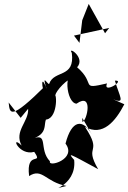

<svg xmlns="http://www.w3.org/2000/svg" viewBox="-20 -861 652 976"><path d="M85 -262 123 -308C127 -242 50 -195 90 -121C30 -180 75 -67 154 -89C203 -18 111 -101 128 34C195 -10 213 66 318 84C200 112 372 93 357 -48C322 -88 331 -81 479 -1C404 -129 505 -75 412 -216C502 -166 567 -244 612 -331L556 -356C619 -331 588 -369 564 -451C622 -455 500 -380 524 -437C382 -404 471 -434 372 -519C417 -569 321 -629 345 -592C362 -462 255 -507 230 -435C226 -425 189 -495 217 -409C176 -521 202 -332 214 -428C29 -244 30 -284 24 -340ZM398 -262 447 -178C401 -259 344 -252 313 -131C373 -52 222 -8 234 -41C174 -103 231 -192 141 -154C248 -188 178 -254 240 -277L176 -263C264 -214 272 -357 261 -377C265 -399 318 -461 368 -475C300 -520 315 -337 369 -334C455 -394 423 -248 399 -241ZM398 -758 384 -643 356 -680 535 -719 514 -692 431 -841Z"/></svg>

Font: Asimov Silicon
Style: Regular
Weight: 400
Designer: Google
Version: Version 2.000980; 2014